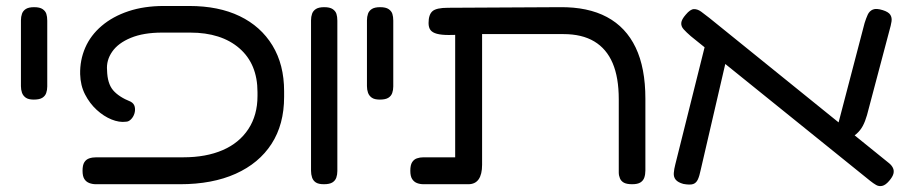

<svg xmlns="http://www.w3.org/2000/svg" viewBox="-20 -606 3060 642"><path d="M93 -273Q75 -273 66 -279.5Q57 -286 53.5 -296Q50 -306 50 -318V-538Q50 -550 53.5 -560Q57 -570 66.5 -576Q76 -582 94 -582Q113 -582 122.5 -575.5Q132 -569 135 -559.5Q138 -550 138 -537V-317Q138 -305 134.5 -295Q131 -285 121.5 -279Q112 -273 93 -273Z M301 10Q289 10 278.5 6Q268 2 262 -7.5Q256 -17 256 -35Q256 -54 262 -63.5Q268 -73 278.5 -76.5Q289 -80 302 -80H593Q669 -80 724.5 -104Q780 -128 810.5 -174.5Q841 -221 841 -285V-298Q841 -392 780.5 -444.5Q720 -497 616 -497H522Q460 -497 417.5 -479.5Q375 -462 355 -433Q335 -404 338 -371Q339 -327 358 -304.5Q377 -282 417 -266Q428 -260 430.5 -249Q433 -238 429.5 -226.5Q426 -215 418 -207Q410 -199 401 -199Q379 -196 353 -206.5Q327 -217 303.5 -238.5Q280 -260 264.5 -290Q249 -320 248 -358Q247 -405 265 -446.5Q283 -488 320 -519.5Q357 -551 409.5 -568.5Q462 -586 528 -586H613Q711 -586 781.5 -552Q852 -518 891 -454Q930 -390 930 -301V-282Q930 -190 888 -125Q846 -60 768 -25Q690 10 582 10Z M1063 10Q1045 10 1036 4Q1027 -2 1023.5 -12.5Q1020 -23 1020 -35V-538Q1020 -550 1023.5 -560Q1027 -570 1036.5 -576Q1046 -582 1064 -582Q1083 -582 1092.5 -575.5Q1102 -569 1105 -559.5Q1108 -550 1108 -537V-34Q1108 -22 1104.5 -12Q1101 -2 1091.5 4Q1082 10 1063 10Z M1250 -273Q1232 -273 1223 -279.5Q1214 -286 1210.5 -296Q1207 -306 1207 -318V-538Q1207 -550 1210.5 -560Q1214 -570 1223.5 -576Q1233 -582 1251 -582Q1270 -582 1279.5 -575.5Q1289 -569 1292 -559.5Q1295 -550 1295 -537V-317Q1295 -305 1291.5 -295Q1288 -285 1278.5 -279Q1269 -273 1250 -273Z M1397 10Q1384 10 1374 6Q1364 2 1358 -7.5Q1352 -17 1352 -35Q1352 -54 1358 -63.5Q1364 -73 1374 -76.5Q1384 -80 1396 -80H1502V-518L1539 -490Q1505 -489 1480.5 -489Q1456 -489 1441 -493Q1426 -497 1419.5 -505.5Q1413 -514 1413 -529Q1413 -557 1426 -568.5Q1439 -580 1478 -580L1852 -582Q1946 -583 2009.5 -549Q2073 -515 2105.5 -447Q2138 -379 2138 -276V-36Q2138 -23 2134.5 -12.5Q2131 -2 2121.5 4Q2112 10 2094 10Q2076 10 2066.5 5Q2057 0 2053 -9.5Q2049 -19 2049 -29V-274Q2049 -347 2028.5 -395Q2008 -443 1967 -467.5Q1926 -492 1864 -492H1592V-55Q1592 -23 1580.5 -6.5Q1569 10 1546 10Z M2953 -1Q2941 13 2930 15.5Q2919 18 2909.5 12.5Q2900 7 2890 -1L2290 -485Q2275 -498 2266 -508Q2257 -518 2258 -529.5Q2259 -541 2273 -557Q2288 -575 2300 -575.5Q2312 -576 2324.5 -567Q2337 -558 2352 -546L2952 -61Q2961 -54 2965.5 -45Q2970 -36 2967.5 -25.5Q2965 -15 2953 -1ZM2265 9Q2247 4 2239.5 -5Q2232 -14 2233 -27.5Q2234 -41 2238 -56L2340 -464L2413 -426L2323 -38Q2319 -18 2313.5 -6Q2308 6 2297.5 9.5Q2287 13 2265 9ZM2811 -133 2776 -166 2871 -529Q2876 -545 2881.5 -557Q2887 -569 2898.5 -574Q2910 -579 2932 -572Q2951 -566 2957 -556.5Q2963 -547 2961 -534Q2959 -521 2954 -504L2879 -221Q2873 -200 2865 -185Q2857 -170 2844 -158.5Q2831 -147 2811 -133Z"/></svg>

Font: Fredoka Expanded
Style: Regular
Weight: 400
Width: 7
Designer: Ben Nathan
Foundry: Milena B. Brandão, Ben Nathan
Version: Version 2.001